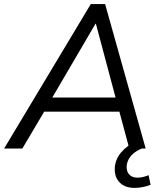

<svg xmlns="http://www.w3.org/2000/svg" viewBox="-39 -725 788 937"><path d="M-19 0 404 -705H474L672 0H592L539 -197L571 -180H145L186 -196L70 0ZM427 -609 208 -235 186 -249H552L529 -234L429 -609ZM618 192Q572 192 546.5 167Q521 142 521 102Q521 56 551.5 19.5Q582 -17 628 -36L653 0Q628 10 611.5 24.5Q595 39 587 56Q579 73 579 91Q579 114 593 128Q607 142 632 142Q645 142 658 139Q671 136 686 130L696 177Q680 183 660 187.5Q640 192 618 192Z"/></svg>

Font: Nunito Sans 12pt ExtraLight 12pt
Style: Italic
Weight: 400
Italic angle: -9°
Version: Version 3.101;gftools[0.9.27]